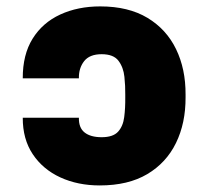

<svg xmlns="http://www.w3.org/2000/svg" viewBox="-20 -558 638 588"><path d="M49.7 -197.4H221.6Q220.9 -166.5 239.2 -152.2Q257.5 -137.8 291.2 -137.8Q326.3 -137.8 341.6 -154.7Q356.9 -171.5 360.4 -199.4Q364 -227.3 363.6 -259.9V-268.5Q364 -294 361 -322.8Q358 -351.6 342.9 -371.8Q327.8 -392 291.2 -392Q254.3 -392 237.6 -370.6Q220.9 -349.1 221.6 -318.2H49.7Q49.4 -390.6 79.9 -439.6Q110.4 -488.6 164.4 -513.5Q218.4 -538.4 286.9 -538.4Q373.2 -538.4 431.5 -503.4Q489.7 -468.4 519.2 -407.5Q548.7 -346.6 548.3 -268.5V-259.9Q548.7 -181.1 519 -120.2Q489.3 -59.3 430.9 -24.7Q372.5 9.9 285.5 9.9Q218.4 9.9 164.8 -14.7Q111.2 -39.4 80.3 -85.8Q49.4 -132.1 49.7 -197.4Z"/></svg>

Font: Inter UI Black
Style: Regular
Weight: 900
Designer: Rasmus Andersson
Foundry: rsms
Version: 3.2;8d6f07862